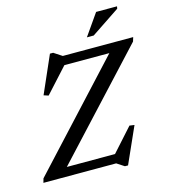

<svg xmlns="http://www.w3.org/2000/svg" viewBox="-141 -973 974 1104"><g transform="rotate(-15 346.0 -421.0)"><path d="M703 -676 695.5 -651.5 125.5 -36.5 102.5 -53.5H428L550.5 -190L579.5 -186L483.5 29H465L420.5 0H-12.5L-5.5 -25L562.5 -639.5L590 -622.5H279L146.5 -477L118.5 -486L216 -708H235L284 -676ZM445.5 -743.5 534.5 -871H659L656.5 -857.5L486 -743.5Z"/></g></svg>

Font: Newsreader 16pt 16pt Medium
Style: Italic
Weight: 500
Italic angle: -17°
Version: Version 1.003